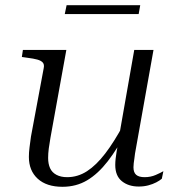

<svg xmlns="http://www.w3.org/2000/svg" viewBox="-20 -708 679 738"><path d="M174 -179Q170 -157 167.5 -137.5Q165 -118 165 -101Q165 -78 172.5 -61.5Q180 -45 197 -36Q214 -27 238 -27Q279 -27 314.5 -50Q350 -73 384.5 -118Q419 -163 455 -230L469 -208Q432 -137 394.5 -88.5Q357 -40 315 -15Q273 10 220 10Q159 10 125 -21Q91 -52 91 -105Q91 -122 93.5 -141.5Q96 -161 99 -183L148 -446Q151 -460 144.5 -467.5Q138 -475 123.5 -479Q109 -483 85 -486L64 -489L68 -516H235ZM499 -118Q498 -108 496.5 -98.5Q495 -89 494 -80.5Q493 -72 493 -65Q493 -45 503.5 -36Q514 -27 536 -27Q559 -27 578.5 -35.5Q598 -44 608 -50L602 -21Q594 -14 580.5 -7Q567 0 550 4.5Q533 9 513 9Q474 9 448.5 -11.5Q423 -32 423 -74Q423 -85 424.5 -98.5Q426 -112 428.5 -127Q431 -142 434 -156V-163L496 -516H570ZM236 -688H519L513 -654H229Z"/></svg>

Font: Roboto Serif 120pt Expanded Light
Style: Italic
Weight: 300
Width: 7
Italic angle: -10°
Designer: Greg Gazdowicz
Foundry: Commercial Type
Version: Version 1.008